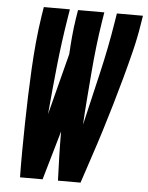

<svg xmlns="http://www.w3.org/2000/svg" viewBox="-53 -778 633 822"><g transform="rotate(5 264.0 -367.5)"><path d="M64 0Q63 -58 63.5 -116Q64 -174 65 -232Q66 -290 68 -348Q70 -406 73 -464.5Q76 -523 81.5 -581.5Q87 -640 96 -698L102 -735H214L208 -698Q191 -594 180 -489.5Q169 -385 160 -280L228 -544Q230 -582 233.5 -620.5Q237 -659 243 -698L249 -735H362L356 -698Q347 -642 340.5 -585.5Q334 -529 329.5 -472.5Q325 -416 320.5 -360Q316 -304 313 -248Q339 -360 365.5 -472.5Q392 -585 410 -698L416 -735H528L522 -698Q513 -640 498.5 -581.5Q484 -523 468 -464.5Q452 -406 435 -348Q418 -290 400 -232Q382 -174 362.5 -116Q343 -58 324 0H227Q225 -53 223.5 -105.5Q222 -158 222 -211L161 0Z"/></g></svg>

Font: Iosevka Curly Heavy
Style: Italic
Weight: 900
Italic angle: -9°
Monospace: yes
Designer: Belleve Invis
Foundry: Belleve Invis
Version: Version 22.1.2; ttfautohint (v1.8.4)